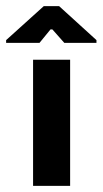

<svg xmlns="http://www.w3.org/2000/svg" viewBox="-61 -607 335 627"><path d="M47 0V-412H168V0ZM-41 -467V-476L82 -587H132L254 -476V-467H149L110 -511H104L68 -467Z"/></svg>

Font: Darker Grotesque Light ExtraBold
Style: Regular
Weight: 800
Version: Version 1.000;gftools[0.9.28]